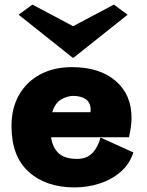

<svg xmlns="http://www.w3.org/2000/svg" viewBox="-20 -803 639 835"><path d="M560 -140Q544 -90 505 -56Q466 -22 413.5 -5Q361 12 304 12Q180 12 105 -55.5Q30 -123 30 -255Q30 -333 63 -390.5Q96 -448 155 -479.5Q214 -511 293 -511Q413 -511 482.5 -451.5Q552 -392 552 -291Q552 -271 549 -250Q546 -229 541 -206H202Q209 -161 235 -136.5Q261 -112 316 -112Q357 -112 382 -138Q407 -164 417 -205ZM298 -386Q274 -386 247 -371Q220 -356 207 -315H373Q374 -317 374 -320.5Q374 -324 374 -326Q374 -357 353 -371.5Q332 -386 298 -386ZM121 -783 298 -689 475 -783 535 -739 300 -552H296L61 -739Z"/></svg>

Font: Panamera Black
Style: Regular
Weight: 900
Designer: Bastien Sozeau
Foundry: NBR — Bastien Sozeau
Version: Version 3.002; ttfautohint (v1.8.4.7-5d5b);gftools[0.9.33]